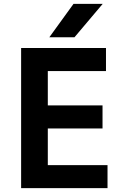

<svg xmlns="http://www.w3.org/2000/svg" viewBox="-20 -980 636 1000"><path d="M90 -730H532V-610H229V-431H514V-311H229V-120H540V0H90ZM363 -960H515L368 -786H237Z"/></svg>

Font: Sora-SIA SemiBold
Style: Regular
Weight: 600
Designer: Jonathan Barnbrook, Julián Moncada
Foundry: Barnbrook Fonts
Version: Version 2.000